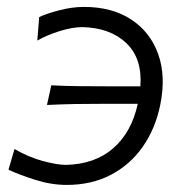

<svg xmlns="http://www.w3.org/2000/svg" viewBox="-20 -526 544 556"><path d="M173 9.5Q128.5 9.5 82 -5.2Q35.5 -20 4.5 -34.5L22 -94.5Q63.5 -70.5 104.8 -59.5Q146 -48.5 171 -48.5Q255 -50.5 308 -96.8Q361 -143 379 -225.5H293.5Q238.5 -225.5 197.8 -224.8Q157 -224 116 -222L128.5 -279Q166 -277 206.8 -276.5Q247.5 -276 304.5 -276H386.5Q392.5 -356.5 346 -401Q299.5 -445.5 218.5 -447.5Q190 -447.5 153 -436Q116 -424.5 88 -408.5L93.5 -476.5Q114 -486.5 151.5 -496.2Q189 -506 223 -506Q304.5 -506 360 -469.5Q415.5 -433 438.2 -369Q461 -305 444 -222Q430 -153.5 393.5 -101.2Q357 -49 301.2 -19.8Q245.5 9.5 173 9.5Z"/></svg>

Font: Commissioner Flair Light
Style: Italic
Weight: 300
Italic angle: -12°
Designer: Kostas Bartsokas
Foundry: Kostas Bartsokas
Version: Version 1.000; ttfautohint (v1.8.3)